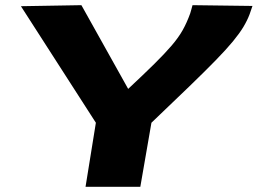

<svg xmlns="http://www.w3.org/2000/svg" viewBox="-20 -723 997 743"><path d="M311 0 351 -248 61 -699 295 -703 476 -379Q537 -436 577.5 -476Q618 -516 644.5 -547Q671 -578 687 -606.5Q703 -635 716 -671Q718 -679 720.5 -686.5Q723 -694 725 -703L957 -700Q954 -692 951.5 -684Q949 -676 946 -668Q937 -644 922 -619Q907 -594 881.5 -563Q856 -532 814.5 -489.5Q773 -447 712 -388Q651 -329 566 -248L523 0Z"/></svg>

Font: Georama ExtraExtended
Style: Bold Italic
Weight: 700
Width: 8
Italic angle: -9°
Designer: Jean-Baptiste Levee
Foundry: Production Type
Version: Version 1.000